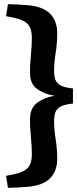

<svg xmlns="http://www.w3.org/2000/svg" viewBox="-20 -712 373 916"><path d="M115 179Q93 181 65.5 182.5Q38 184 18 184L9 127L56 117Q98 107 115 86Q132 65 132 25Q132 -11 127.5 -57.5Q123 -104 123 -142Q123 -196 157 -221.5Q191 -247 240 -255Q191 -263 157 -287.5Q123 -312 123 -365Q123 -403 127.5 -450Q132 -497 132 -532Q132 -573 115 -594Q98 -615 56 -625L9 -635L18 -692Q38 -692 65.5 -690.5Q93 -689 115 -687Q188 -680 220.5 -645Q253 -610 253 -554Q253 -506 245.5 -459Q238 -412 238 -374Q238 -350 244 -332.5Q250 -315 269 -304.5Q288 -294 328 -290V-218Q288 -214 269 -203.5Q250 -193 244 -175.5Q238 -158 238 -133Q238 -95 245.5 -48Q253 -1 253 46Q253 102 220.5 137Q188 172 115 179Z"/></svg>

Font: Yrsa
Style: Regular
Weight: 400
Designer: Anna Giedrys (Yrsa+Rasa design), David Brezina (Yrsa art-direction, Rasa art-direction, design)
Foundry: Rosetta Type Foundry
Version: Version 2.004